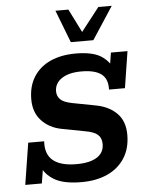

<svg xmlns="http://www.w3.org/2000/svg" viewBox="-56 -846 677 900"><g transform="rotate(-5 282.5 -395.5)"><path d="M292 10Q206 10 162 -17Q132 -35 115 -62L105 0H27L58 -196H133Q129 -135 165 -105.5Q201 -76 275 -76Q338 -76 371.5 -97.5Q405 -119 405 -159Q405 -188 387.5 -203.5Q370 -219 329 -226L219 -247Q162 -258 126 -296.5Q90 -335 90 -397Q90 -459 118 -503Q146 -547 196.5 -570Q247 -593 316 -593Q390 -593 431 -570Q457 -554 473 -532L481 -583H559L532 -411H457Q459 -461 429 -484Q399 -507 335 -507Q276 -507 242.5 -484.5Q209 -462 209 -424Q209 -402 224 -386.5Q239 -371 280 -363L390 -342Q452 -330 488 -293Q524 -256 524 -193Q524 -128 494.5 -82.5Q465 -37 413 -13.5Q361 10 292 10ZM298 -648 239 -801H300L355 -691L441 -801H504L404 -648Z"/></g></svg>

Font: Rokkitt SemiBold SemiBold
Style: Italic
Weight: 600
Italic angle: -9°
Version: Version 3.103